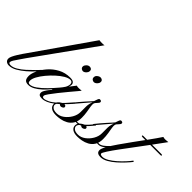

<svg xmlns="http://www.w3.org/2000/svg" viewBox="-122 -1021 1440 1440"><g transform="rotate(45 598.0 -300.5)"><path d="M320 -615Q331 -613 347.5 -613Q364 -613 374 -615L26 -130Q10 -106 -5 -85Q-20 -64 -29.5 -48.5Q-39 -33 -39 -24Q-39 -17 -33.5 -14Q-28 -11 -18 -11Q5 -11 33 -27.5Q61 -44 88.5 -69Q116 -94 139.5 -118Q163 -142 177 -157L184 -151Q171 -137 148 -112Q125 -87 95.5 -61.5Q66 -36 34.5 -18Q3 0 -27 0Q-43 0 -54.5 -9Q-66 -18 -66 -35Q-66 -46 -58 -63Q-50 -80 -38.5 -98.5Q-27 -117 -16.5 -132.5Q-6 -148 0 -156Z M394 -184Q390 -176 382.5 -170Q375 -164 371.5 -162.5Q368 -161 373 -168Q391 -190 396.5 -209Q402 -228 396.5 -239.5Q391 -251 376 -251Q356 -251 329 -235Q302 -219 273.5 -193Q245 -167 220.5 -137.5Q196 -108 181 -80.5Q166 -53 166 -33Q166 -18 172 -14Q178 -10 184 -10Q207 -10 237.5 -31.5Q268 -53 300 -86Q332 -119 361 -153.5Q390 -188 411.5 -216Q433 -244 441 -254Q452 -250 467.5 -251Q483 -252 494 -253Q492 -250 473.5 -228Q455 -206 429.5 -175.5Q404 -145 378.5 -113Q353 -81 336 -57Q319 -33 319 -25Q319 -15 323.5 -12.5Q328 -10 338 -10Q350 -11 373 -21.5Q396 -32 432 -63Q468 -94 519 -155Q519 -155 523.5 -152Q528 -149 528 -149Q468 -79 417 -39.5Q366 0 324 0Q302 0 294.5 -7Q287 -14 287 -27Q287 -37 295.5 -51.5Q304 -66 315 -80Q326 -94 333 -102Q333 -102 331 -103Q329 -104 329 -104Q306 -76 280 -52Q254 -28 228.5 -14Q203 0 179 0Q154 0 144 -12.5Q134 -25 134 -51Q134 -76 150 -111.5Q166 -147 196 -181.5Q226 -216 268.5 -239Q311 -262 364 -262Q390 -262 400 -252.5Q410 -243 409 -230Q408 -217 403 -204Q398 -191 394 -184ZM537 -375Q520 -358 503 -364.5Q486 -371 486 -387Q486 -403 497 -412Q516 -428 532.5 -422.5Q549 -417 549 -402Q549 -393 545.5 -386.5Q542 -380 537 -375ZM421 -375Q404 -358 387.5 -364.5Q371 -371 371 -387Q371 -395 375 -401.5Q379 -408 383 -412Q398 -427 415.5 -423Q433 -419 433 -402Q433 -393 429.5 -386.5Q426 -380 421 -375Z M487 14Q452 14 434 1Q416 -12 416 -34Q416 -50 426.5 -62.5Q437 -75 451 -82.5Q465 -90 473 -90Q484 -90 487.5 -85.5Q491 -81 491 -76Q491 -68 481.5 -63Q472 -58 466 -58Q459 -58 453.5 -62.5Q448 -67 448 -67Q443 -66 434 -56Q425 -46 425 -34Q425 -22 438 -11Q451 0 480 0Q510 0 537.5 -20Q565 -40 583 -71Q601 -102 601 -134Q601 -145 601 -163.5Q601 -182 601 -194Q601 -209 606 -228.5Q611 -248 617.5 -265Q624 -282 628 -286Q636 -293 640 -290Q644 -287 642 -284Q641 -283 629 -268.5Q617 -254 599 -233Q581 -212 563 -191Q545 -170 531.5 -154Q518 -138 516 -135Q511 -128 507 -132Q503 -136 509 -142Q520 -156 536.5 -175.5Q553 -195 570 -214Q587 -233 599.5 -246.5Q612 -260 613 -262Q616 -266 618.5 -276Q621 -286 625.5 -295Q630 -304 637 -304Q654 -304 654 -292Q654 -283 640.5 -270Q627 -257 625 -249Q622 -237 625.5 -215.5Q629 -194 633.5 -167Q638 -140 638 -110Q638 -70 622 -45.5Q606 -21 582 -8Q558 5 532.5 9.5Q507 14 487 14ZM641 -55Q615 -55 607.5 -65Q600 -75 602.5 -88.5Q605 -102 609 -113L619 -112Q616 -102 613.5 -91Q611 -80 616 -72Q621 -64 642 -64Q657 -64 676 -78Q695 -92 713.5 -112Q732 -132 745 -151L754 -144Q741 -128 722.5 -107Q704 -86 683 -70.5Q662 -55 641 -55Z M713 14Q678 14 660 1Q642 -12 642 -34Q642 -50 652.5 -62.5Q663 -75 677 -82.5Q691 -90 699 -90Q710 -90 713.5 -85.5Q717 -81 717 -76Q717 -68 707.5 -63Q698 -58 692 -58Q685 -58 679.5 -62.5Q674 -67 674 -67Q669 -66 660 -56Q651 -46 651 -34Q651 -22 664 -11Q677 0 706 0Q736 0 763.5 -20Q791 -40 809 -71Q827 -102 827 -134Q827 -145 827 -163.5Q827 -182 827 -194Q827 -209 832 -228.5Q837 -248 843.5 -265Q850 -282 854 -286Q862 -293 866 -290Q870 -287 868 -284Q867 -283 855 -268.5Q843 -254 825 -233Q807 -212 789 -191Q771 -170 757.5 -154Q744 -138 742 -135Q737 -128 733 -132Q729 -136 735 -142Q746 -156 762.5 -175.5Q779 -195 796 -214Q813 -233 825.5 -246.5Q838 -260 839 -262Q842 -266 844.5 -276Q847 -286 851.5 -295Q856 -304 863 -304Q880 -304 880 -292Q880 -283 866.5 -270Q853 -257 851 -249Q848 -237 851.5 -215.5Q855 -194 859.5 -167Q864 -140 864 -110Q864 -70 848 -45.5Q832 -21 808 -8Q784 5 758.5 9.5Q733 14 713 14ZM867 -55Q841 -55 833.5 -65Q826 -75 828.5 -88.5Q831 -102 835 -113L845 -112Q842 -102 839.5 -91Q837 -80 842 -72Q847 -64 868 -64Q883 -64 902 -78Q921 -92 939.5 -112Q958 -132 971 -151L980 -144Q967 -128 948.5 -107Q930 -86 909 -70.5Q888 -55 867 -55Z M1172 -441Q1181 -437 1198.5 -437.5Q1216 -438 1226 -440Q1194 -396 1155 -343Q1116 -290 1076.5 -237.5Q1037 -185 1003.5 -139.5Q970 -94 950 -63Q930 -32 930 -24Q930 -18 936.5 -15Q943 -12 953 -12Q975 -12 1001.5 -27.5Q1028 -43 1054.5 -66.5Q1081 -90 1103.5 -114.5Q1126 -139 1139 -157L1147 -151Q1133 -133 1110 -108Q1087 -83 1059 -58Q1031 -33 1001.5 -16.5Q972 0 945 0Q926 0 914.5 -7.5Q903 -15 903 -33Q903 -49 922 -82.5Q941 -116 971.5 -160Q1002 -204 1038 -253.5Q1074 -303 1109.5 -351.5Q1145 -400 1172 -441ZM1062 -329Q1052 -329 1052 -335Q1052 -340 1062 -340H1252Q1255 -340 1258.5 -339Q1262 -338 1262 -335Q1262 -331 1258.5 -330Q1255 -329 1252 -329Z"/></g></svg>

Font: Kapakana
Style: Regular
Weight: 400
Designer: Kousuke Nagai
Version: Version 1.002